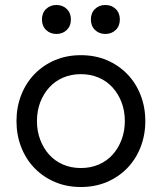

<svg xmlns="http://www.w3.org/2000/svg" viewBox="-20 -735 648 769"><path d="M304 14Q247 14 200 -6Q153 -26 118.5 -61.5Q84 -97 65 -145.5Q46 -194 46 -250Q46 -306 65 -354.5Q84 -403 118.5 -438.5Q153 -474 200 -494Q247 -514 304 -514Q361 -514 408 -494Q455 -474 489.5 -438.5Q524 -403 543 -354.5Q562 -306 562 -250Q562 -194 543 -145.5Q524 -97 489.5 -61.5Q455 -26 408 -6Q361 14 304 14ZM304 -62Q343 -62 375.5 -76Q408 -90 431 -115.5Q454 -141 467 -175.5Q480 -210 480 -250Q480 -291 467 -325Q454 -359 431 -384.5Q408 -410 375.5 -424Q343 -438 304 -438Q265 -438 232.5 -424Q200 -410 177 -384.5Q154 -359 141 -325Q128 -291 128 -250Q128 -210 141 -175.5Q154 -141 177 -115.5Q200 -90 232.5 -76Q265 -62 304 -62ZM206 -599Q181 -599 164.5 -615Q148 -631 148 -657Q148 -683 164.5 -699Q181 -715 206 -715Q231 -715 247.5 -699Q264 -683 264 -657Q264 -631 247.5 -615Q231 -599 206 -599ZM402 -599Q377 -599 360.5 -615Q344 -631 344 -657Q344 -683 360.5 -699Q377 -715 402 -715Q427 -715 443.5 -699Q460 -683 460 -657Q460 -631 443.5 -615Q427 -599 402 -599Z"/></svg>

Font: NT Somic
Style: Regular
Weight: 400
Designer: Ravid Balaliev — lead type designer, mastering
Michael Voronin — secret advisor, marketing
Ivan Kovalenko — best boy
Foundry: NT Type
Version: Version 0.7